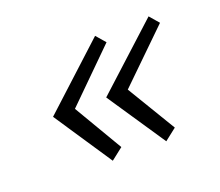

<svg xmlns="http://www.w3.org/2000/svg" viewBox="-72 -530 643 560"><g transform="rotate(-20 249.5 -250.0)"><path d="M358 -70 237 -250 434 -430 459 -401 304 -250 395 -99ZM192 -70 72 -250 268 -430 293 -401 140 -250 229 -99Z"/></g></svg>

Font: Epunda Sans Light
Style: Italic
Weight: 300
Italic angle: -12.0243°
Designer: Simon Atzbach
Foundry: typofactur
Version: Version 2.204